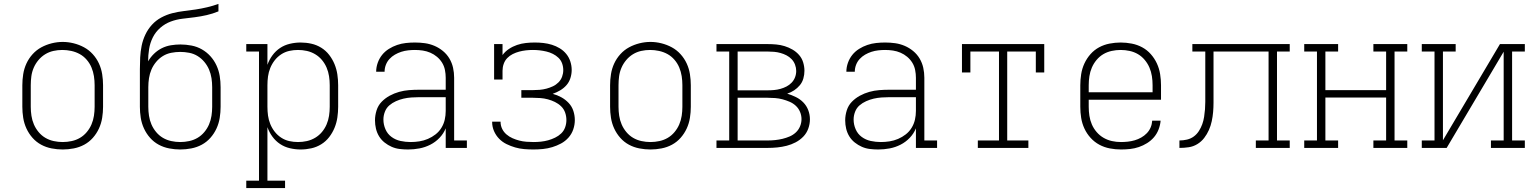

<svg xmlns="http://www.w3.org/2000/svg" viewBox="-20 -755 7840 980"><path d="M300 8Q272 8 243.5 2.5Q215 -3 190 -16.5Q165 -30 146 -51.5Q127 -73 115 -99Q103 -125 98.5 -153.5Q94 -182 94 -210V-320Q94 -348 98.5 -376.5Q103 -405 115 -431Q127 -457 146.5 -478.5Q166 -500 191 -513.5Q216 -527 244 -534Q272 -541 300 -541Q328 -541 356 -534Q384 -527 409 -513.5Q434 -500 453.5 -478.5Q473 -457 485 -431Q497 -405 501.5 -376.5Q506 -348 506 -320V-210Q506 -182 501.5 -153.5Q497 -125 485 -99Q473 -73 454 -51.5Q435 -30 410 -16.5Q385 -3 356.5 2.5Q328 8 300 8ZM300 -30Q323 -30 346 -35Q369 -40 388.5 -51.5Q408 -63 423 -81Q438 -99 447 -120Q456 -141 459.5 -164Q463 -187 463 -210V-320Q463 -343 459.5 -366Q456 -389 447 -410.5Q438 -432 422.5 -450Q407 -468 387 -479Q367 -490 344 -495Q321 -500 298 -500Q275 -500 252.5 -495Q230 -490 210.5 -478Q191 -466 176 -448Q161 -430 152 -409Q143 -388 140 -365.5Q137 -343 137 -320V-210Q137 -187 140.5 -164Q144 -141 153 -120Q162 -99 177 -81Q192 -63 211.5 -51.5Q231 -40 254 -35Q277 -30 300 -30Z M900 8Q872 8 843.5 2.5Q815 -3 790 -16.5Q765 -30 746 -51.5Q727 -73 715 -99Q703 -125 698.5 -153.5Q694 -182 694 -210V-310Q694 -333 694 -356Q694 -379 694 -402Q694 -432 695.5 -462Q697 -492 703 -521.5Q709 -551 722 -578.5Q735 -606 755.5 -628.5Q776 -651 803 -665.5Q830 -680 859 -687.5Q888 -695 918 -698.5Q948 -702 978 -706.5Q1008 -711 1037.5 -718Q1067 -725 1095 -735V-697Q1066 -685 1035.5 -678Q1005 -671 974 -667Q943 -663 912 -659.5Q881 -656 851.5 -645Q822 -634 798 -613Q774 -592 760 -564Q746 -536 741 -504.5Q736 -473 736 -442Q748 -463 766 -480.5Q784 -498 806 -509Q828 -520 852.5 -524Q877 -528 901 -528Q929 -528 957.5 -522.5Q986 -517 1010.5 -503Q1035 -489 1054 -468Q1073 -447 1085 -421Q1097 -395 1101.5 -367Q1106 -339 1106 -310V-210Q1106 -182 1101.5 -153.5Q1097 -125 1085 -99Q1073 -73 1054 -51.5Q1035 -30 1010 -16.5Q985 -3 956.5 2.5Q928 8 900 8ZM900 -30Q923 -30 946 -35Q969 -40 988.5 -51.5Q1008 -63 1023 -81Q1038 -99 1047 -120Q1056 -141 1059.5 -164Q1063 -187 1063 -210V-310Q1063 -333 1059.5 -356Q1056 -379 1047 -400Q1038 -421 1023 -439Q1008 -457 988.5 -469Q969 -481 946 -485.5Q923 -490 900 -490Q877 -490 854 -485.5Q831 -481 811.5 -469Q792 -457 777 -439Q762 -421 753 -400Q744 -379 740.5 -356Q737 -333 737 -310V-210Q737 -187 740.5 -164Q744 -141 753 -120Q762 -99 777 -81Q792 -63 811.5 -51.5Q831 -40 854 -35Q877 -30 900 -30Z M1237 205V167H1302V-492H1237V-530H1345V-424Q1354 -450 1370.5 -472.5Q1387 -495 1409.5 -510Q1432 -525 1459.5 -531.5Q1487 -538 1514 -538Q1542 -538 1569 -532Q1596 -526 1619.5 -511.5Q1643 -497 1660 -475Q1677 -453 1687.5 -427.5Q1698 -402 1702 -374.5Q1706 -347 1706 -320V-210Q1706 -183 1702 -155.5Q1698 -128 1687.5 -102.5Q1677 -77 1660 -55Q1643 -33 1619.5 -18.5Q1596 -4 1569 2Q1542 8 1514 8Q1487 8 1459.5 1.5Q1432 -5 1409.5 -20Q1387 -35 1370.5 -57.5Q1354 -80 1345 -106V167H1435V205ZM1501 -30Q1524 -30 1546.5 -35Q1569 -40 1589 -52Q1609 -64 1623.5 -81.5Q1638 -99 1647 -120Q1656 -141 1659.5 -164Q1663 -187 1663 -210V-320Q1663 -343 1659.5 -366Q1656 -389 1647 -410Q1638 -431 1623.5 -448.5Q1609 -466 1589 -478Q1569 -490 1546.5 -495Q1524 -500 1501 -500Q1478 -500 1456 -495Q1434 -490 1415 -477.5Q1396 -465 1382 -447Q1368 -429 1359.5 -408Q1351 -387 1348 -365Q1345 -343 1345 -320V-210Q1345 -187 1348 -165Q1351 -143 1359.5 -122Q1368 -101 1382 -83Q1396 -65 1415 -52.5Q1434 -40 1456 -35Q1478 -30 1501 -30Z M2063 8Q2042 8 2020.5 5.5Q1999 3 1979.5 -5.5Q1960 -14 1943 -27.5Q1926 -41 1915 -59Q1904 -77 1899 -98Q1894 -119 1894 -141Q1894 -166 1902 -191.5Q1910 -217 1928 -235.5Q1946 -254 1969 -266.5Q1992 -279 2017 -286Q2042 -293 2068 -295Q2094 -297 2120 -297H2255V-358Q2255 -378 2251 -398Q2247 -418 2236.5 -435Q2226 -452 2210.5 -465Q2195 -478 2176.5 -486Q2158 -494 2138 -497Q2118 -500 2098 -500Q2081 -500 2063 -498Q2045 -496 2028 -490.5Q2011 -485 1995.5 -476Q1980 -467 1968 -454Q1956 -441 1949.5 -424Q1943 -407 1943 -389H1900Q1900 -412 1908 -434.5Q1916 -457 1930.5 -475Q1945 -493 1965 -505.5Q1985 -518 2007 -525.5Q2029 -533 2052 -535.5Q2075 -538 2098 -538Q2124 -538 2149 -534.5Q2174 -531 2197.5 -521Q2221 -511 2241 -494.5Q2261 -478 2274 -456Q2287 -434 2292.5 -409Q2298 -384 2298 -358V-38H2363V0H2255V-100Q2244 -73 2223.5 -51.5Q2203 -30 2176.5 -16.5Q2150 -3 2121 2.5Q2092 8 2063 8ZM2076 -30Q2098 -30 2120.5 -33.5Q2143 -37 2164 -46Q2185 -55 2203 -69Q2221 -83 2233 -102.5Q2245 -122 2250 -144Q2255 -166 2255 -189V-259H2120Q2100 -259 2079.5 -257.5Q2059 -256 2039.5 -251.5Q2020 -247 2001 -238.5Q1982 -230 1967 -217Q1952 -204 1944.5 -184.5Q1937 -165 1937 -145Q1937 -119 1947.5 -95Q1958 -71 1978.5 -56Q1999 -41 2024.5 -35.5Q2050 -30 2076 -30Z M2703 8Q2679 8 2655.5 6Q2632 4 2609.5 -2.5Q2587 -9 2565.5 -19.5Q2544 -30 2527.5 -47Q2511 -64 2501.5 -86Q2492 -108 2492 -132Q2492 -132 2492 -132.5Q2492 -133 2492 -134H2535Q2535 -133 2535 -133Q2535 -133 2535 -133Q2535 -114 2543 -97.5Q2551 -81 2565 -69Q2579 -57 2596 -49.5Q2613 -42 2630.5 -37.5Q2648 -33 2666.5 -31.5Q2685 -30 2703 -30Q2722 -30 2741 -32Q2760 -34 2778 -39Q2796 -44 2813.5 -52.5Q2831 -61 2844.5 -74Q2858 -87 2864.5 -105Q2871 -123 2871 -142Q2871 -162 2864.5 -180.5Q2858 -199 2844 -212.5Q2830 -226 2812.5 -234.5Q2795 -243 2776.5 -248Q2758 -253 2738.5 -254.5Q2719 -256 2700 -256H2641V-295H2700Q2717 -295 2734.5 -296.5Q2752 -298 2769 -302.5Q2786 -307 2802 -314.5Q2818 -322 2830.5 -334.5Q2843 -347 2849 -363.5Q2855 -380 2855 -397Q2855 -415 2849 -431.5Q2843 -448 2830.5 -460Q2818 -472 2802 -480Q2786 -488 2769 -492Q2752 -496 2735 -498Q2718 -500 2700 -500Q2700 -500 2700 -500Q2700 -500 2700 -500Q2682 -500 2664.5 -498Q2647 -496 2630 -491.5Q2613 -487 2597 -479Q2581 -471 2569 -458.5Q2557 -446 2551 -429Q2545 -412 2545 -394V-349H2502V-530H2545V-474Q2558 -492 2577.5 -505Q2597 -518 2619 -525.5Q2641 -533 2664 -535.5Q2687 -538 2709 -538Q2709 -538 2709 -538Q2709 -538 2710 -538Q2732 -538 2754 -535.5Q2776 -533 2797 -526.5Q2818 -520 2837 -508.5Q2856 -497 2870 -480Q2884 -463 2891 -441.5Q2898 -420 2898 -398Q2898 -377 2891.5 -356.5Q2885 -336 2871.5 -320.5Q2858 -305 2839.5 -294Q2821 -283 2801 -276Q2824 -270 2845 -258.5Q2866 -247 2882.5 -229.5Q2899 -212 2906.5 -189Q2914 -166 2914 -142Q2914 -118 2906 -94.5Q2898 -71 2881.5 -52.5Q2865 -34 2843.5 -22.5Q2822 -11 2799 -4Q2776 3 2751.5 5.5Q2727 8 2703 8Z M3300 8Q3272 8 3243.5 2.5Q3215 -3 3190 -16.5Q3165 -30 3146 -51.5Q3127 -73 3115 -99Q3103 -125 3098.5 -153.5Q3094 -182 3094 -210V-320Q3094 -348 3098.5 -376.5Q3103 -405 3115 -431Q3127 -457 3146.5 -478.5Q3166 -500 3191 -513.5Q3216 -527 3244 -534Q3272 -541 3300 -541Q3328 -541 3356 -534Q3384 -527 3409 -513.5Q3434 -500 3453.5 -478.5Q3473 -457 3485 -431Q3497 -405 3501.5 -376.5Q3506 -348 3506 -320V-210Q3506 -182 3501.5 -153.5Q3497 -125 3485 -99Q3473 -73 3454 -51.5Q3435 -30 3410 -16.5Q3385 -3 3356.5 2.5Q3328 8 3300 8ZM3300 -30Q3323 -30 3346 -35Q3369 -40 3388.5 -51.5Q3408 -63 3423 -81Q3438 -99 3447 -120Q3456 -141 3459.5 -164Q3463 -187 3463 -210V-320Q3463 -343 3459.5 -366Q3456 -389 3447 -410.5Q3438 -432 3422.5 -450Q3407 -468 3387 -479Q3367 -490 3344 -495Q3321 -500 3298 -500Q3275 -500 3252.5 -495Q3230 -490 3210.5 -478Q3191 -466 3176 -448Q3161 -430 3152 -409Q3143 -388 3140 -365.5Q3137 -343 3137 -320V-210Q3137 -187 3140.5 -164Q3144 -141 3153 -120Q3162 -99 3177 -81Q3192 -63 3211.5 -51.5Q3231 -40 3254 -35Q3277 -30 3300 -30Z M3637 0V-38H3702V-492H3637V-530H3898Q3920 -530 3942 -528Q3964 -526 3985 -519.5Q4006 -513 4025 -502Q4044 -491 4058.5 -474.5Q4073 -458 4079.5 -436.5Q4086 -415 4086 -394Q4086 -374 4080.5 -354.5Q4075 -335 4062.5 -320Q4050 -305 4033.5 -294Q4017 -283 3998 -277Q4021 -270 4042.5 -259.5Q4064 -249 4080.5 -232Q4097 -215 4105.5 -192.5Q4114 -170 4114 -146Q4114 -122 4105.5 -98.5Q4097 -75 4080 -57.5Q4063 -40 4041 -28.5Q4019 -17 3995.5 -11Q3972 -5 3947.5 -2.5Q3923 0 3898 0ZM3745 -294H3898Q3915 -294 3931.5 -295.5Q3948 -297 3964 -301.5Q3980 -306 3994.5 -313.5Q4009 -321 4020.5 -333Q4032 -345 4038 -360.5Q4044 -376 4044 -393Q4044 -409 4038 -425Q4032 -441 4020.5 -453Q4009 -465 3994.5 -472.5Q3980 -480 3964 -484.5Q3948 -489 3931.5 -490.5Q3915 -492 3898 -492H3745ZM3898 -38Q3917 -38 3936.5 -40Q3956 -42 3974.5 -46.5Q3993 -51 4010.5 -58.5Q4028 -66 4042 -79Q4056 -92 4063.5 -110Q4071 -128 4071 -147Q4071 -166 4063.5 -184Q4056 -202 4042 -215Q4028 -228 4010.5 -235.5Q3993 -243 3974.5 -248Q3956 -253 3936.5 -254.5Q3917 -256 3898 -256H3745V-38Z M4463 8Q4442 8 4420.5 5.5Q4399 3 4379.5 -5.5Q4360 -14 4343 -27.5Q4326 -41 4315 -59Q4304 -77 4299 -98Q4294 -119 4294 -141Q4294 -166 4302 -191.5Q4310 -217 4328 -235.5Q4346 -254 4369 -266.5Q4392 -279 4417 -286Q4442 -293 4468 -295Q4494 -297 4520 -297H4655V-358Q4655 -378 4651 -398Q4647 -418 4636.5 -435Q4626 -452 4610.5 -465Q4595 -478 4576.5 -486Q4558 -494 4538 -497Q4518 -500 4498 -500Q4481 -500 4463 -498Q4445 -496 4428 -490.5Q4411 -485 4395.5 -476Q4380 -467 4368 -454Q4356 -441 4349.5 -424Q4343 -407 4343 -389H4300Q4300 -412 4308 -434.5Q4316 -457 4330.5 -475Q4345 -493 4365 -505.5Q4385 -518 4407 -525.5Q4429 -533 4452 -535.5Q4475 -538 4498 -538Q4524 -538 4549 -534.5Q4574 -531 4597.5 -521Q4621 -511 4641 -494.5Q4661 -478 4674 -456Q4687 -434 4692.5 -409Q4698 -384 4698 -358V-38H4763V0H4655V-100Q4644 -73 4623.5 -51.5Q4603 -30 4576.5 -16.5Q4550 -3 4521 2.5Q4492 8 4463 8ZM4476 -30Q4498 -30 4520.5 -33.5Q4543 -37 4564 -46Q4585 -55 4603 -69Q4621 -83 4633 -102.5Q4645 -122 4650 -144Q4655 -166 4655 -189V-259H4520Q4500 -259 4479.5 -257.5Q4459 -256 4439.5 -251.5Q4420 -247 4401 -238.5Q4382 -230 4367 -217Q4352 -204 4344.5 -184.5Q4337 -165 4337 -145Q4337 -119 4347.5 -95Q4358 -71 4378.5 -56Q4399 -41 4424.5 -35.5Q4450 -30 4476 -30Z M4971 0V-38H5079V-492H4933V-385H4890V-530H5310V-385H5267V-492H5121V-38H5229V0Z M5702 8Q5673 8 5644.5 2.5Q5616 -3 5591 -16.5Q5566 -30 5546.5 -51.5Q5527 -73 5515 -99Q5503 -125 5498.5 -153Q5494 -181 5494 -210V-320Q5494 -348 5498.5 -376.5Q5503 -405 5515 -431Q5527 -457 5546 -478.5Q5565 -500 5590 -513.5Q5615 -527 5643.5 -532.5Q5672 -538 5700 -538Q5728 -538 5756.5 -532.5Q5785 -527 5810 -513.5Q5835 -500 5854 -478.5Q5873 -457 5885 -431Q5897 -405 5901.5 -376.5Q5906 -348 5906 -320V-246H5537V-210Q5537 -187 5540.5 -164Q5544 -141 5553 -120Q5562 -99 5577.5 -81Q5593 -63 5613 -51.5Q5633 -40 5655.5 -35Q5678 -30 5702 -30Q5719 -30 5737 -32Q5755 -34 5772 -39Q5789 -44 5805 -53Q5821 -62 5833.5 -75Q5846 -88 5853 -104.5Q5860 -121 5861 -139H5904Q5902 -116 5893.5 -94Q5885 -72 5870 -54.5Q5855 -37 5835 -24.5Q5815 -12 5793 -4.5Q5771 3 5748 5.5Q5725 8 5702 8ZM5863 -284V-320Q5863 -343 5859.5 -366Q5856 -389 5847 -410Q5838 -431 5823 -449Q5808 -467 5788.5 -478.5Q5769 -490 5746 -495Q5723 -500 5700 -500Q5677 -500 5654 -495Q5631 -490 5611.5 -478.5Q5592 -467 5577 -449Q5562 -431 5553 -410Q5544 -389 5540.5 -366Q5537 -343 5537 -320V-284Z M6000 0V-38Q6019 -38 6038.5 -42.5Q6058 -47 6073.5 -58.5Q6089 -70 6099.5 -86.5Q6110 -103 6116.5 -121Q6123 -139 6126 -158.5Q6129 -178 6130.5 -197Q6132 -216 6132 -235.5Q6132 -255 6132 -275Q6132 -276 6132 -277Q6132 -278 6132 -279V-281Q6132 -281 6132 -281.5Q6132 -282 6132 -282V-492H6066V-530H6563V-492H6498V-38H6563V0H6390V-38H6455V-492H6174V-283Q6174 -282 6174 -281Q6174 -280 6174 -280V-278Q6174 -255 6174 -231Q6174 -207 6172 -183.5Q6170 -160 6165 -136.5Q6160 -113 6150.5 -91.5Q6141 -70 6126.5 -51Q6112 -32 6091.5 -19.5Q6071 -7 6047.5 -3.5Q6024 0 6000 0Z M6637 0V-38H6702V-492H6637V-530H6810V-492H6745V-295H7055V-492H6990V-530H7163V-492H7098V-38H7163V0H6990V-38H7055V-257H6745V-38H6810V0Z M7237 0V-38H7302V-492H7237V-530H7410V-492H7345V-39L7636 -530H7763V-492H7698V-38H7763V0H7590V-38H7655V-491L7364 0Z"/></svg>

Font: Iosevka Slab XLtEx
Style: Regular
Weight: 200
Width: 7
Monospace: yes
Designer: Belleve Invis
Foundry: Belleve Invis
Version: Version 11.1.0; ttfautohint (v1.8.3)